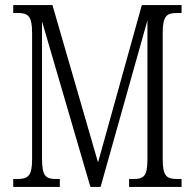

<svg xmlns="http://www.w3.org/2000/svg" viewBox="-20 -734 765 754"><path d="M32 0H215V-31H202C160 -31 145 -41 145 -111V-650L335 0H375L559 -654V-111C559 -42 546 -31 502 -31H487V0H693V-31H677C634 -31 619 -42 619 -109V-605C619 -672 635 -683 675 -683H693V-714H537L365 -96L186 -714H32V-683H49C90 -683 106 -672 106 -605V-108C106 -42 90 -31 46 -31H32Z"/></svg>

Font: Noto Serif Hebrew ExtraCondensed Light
Style: Regular
Weight: 300
Width: 2
Designer: Monotype Design Team
Foundry: Monotype Imaging Inc.
Version: Version 2.004